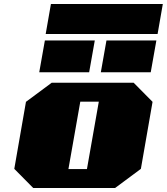

<svg xmlns="http://www.w3.org/2000/svg" viewBox="-20 -934 829 954"><path d="M207 -765 233 -914H789L763 -765ZM175 -575 203 -733H451L423 -575ZM481 -575 509 -733H757L729 -575ZM145 0 51 -95 109 -428 237 -523H644L738 -428L680 -95L552 0ZM320 -94H412L471 -429H379Z"/></svg>

Font: Tomorrow ExtraBold
Style: Italic
Weight: 800
Italic angle: -10°
Designer: Tony de Marco, Monica Rizzolli
Foundry: Just in Type
Version: Version 2.002